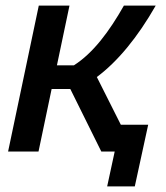

<svg xmlns="http://www.w3.org/2000/svg" viewBox="-20 -543 595 688"><path d="M327 -267C401 -322 473 -409 538 -523H424C372 -431 314 -353 245 -309H184L229 -523H119L9 0H118L165 -224H232L343 0H391L364 125H463L511 -96H413Z"/></svg>

Font: FIGSv2-sans-serif SmBold Italic
Style: Regular
Weight: 600
Italic angle: -12°
Designer: Matt McInerney, Pablo Impallari, Rodrigo Fuenzalida
Foundry: Matt McInerney, Pablo Impallari, Rodrigo Fuenzalida
Version: Version 4.020;hotconv 1.0.109;makeotfexe 2.5.65596